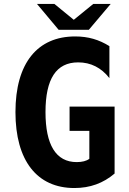

<svg xmlns="http://www.w3.org/2000/svg" viewBox="-20 -924 642 958"><path d="M272.5 -775.4H423.3L532.2 -904.3H445.3L348.1 -825.2L251.5 -904.3H164.6ZM351.1 14.2C429.2 14.2 495.1 -9.8 551.8 -58.1V-392.1H327.1V-271H425.8V-131.8C412.1 -120.6 388.7 -115.2 362.8 -115.2C258.8 -115.2 207 -201.7 207 -364.7C207 -530.8 260.7 -612.8 370.1 -612.8C432.6 -612.8 485.4 -586.4 525.9 -534.2V-693.8C474.1 -726.1 420.4 -742.2 355 -742.2C167 -742.2 57.1 -609.4 57.1 -364.7C57.1 -122.6 164.6 14.2 351.1 14.2Z"/></svg>

Font: Hack
Style: Bold
Weight: 700
Monospace: yes
Designer: Christopher Simpkins
Foundry: Christopher Simpkins
Version: Version 2.010